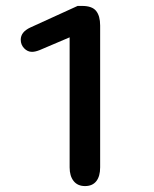

<svg xmlns="http://www.w3.org/2000/svg" viewBox="-20 -618 520 648"><path d="M215 -492V-53Q215 -24 228.5 -7Q242 10 267 10Q292 10 305 -6.5Q318 -23 318 -53V-532Q318 -564 304.5 -581Q291 -598 257 -598H242L82 -525Q50 -510 50 -484Q50 -467 61.5 -455Q73 -443 88 -443Q99 -443 114 -449Z"/></svg>

Font: Beiruti SemiBold
Style: Regular
Weight: 600
Designer: Arlette Boutros
Foundry: Boutros
Version: Version 1.41